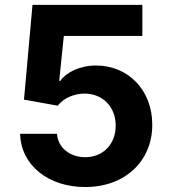

<svg xmlns="http://www.w3.org/2000/svg" viewBox="-20 -747 685 777"><path d="M324.6 9.9C486.5 9.9 596.6 -95.5 596.2 -242.5C596.6 -381.7 499.3 -481.9 368.3 -481.9C304.3 -481.9 249.3 -455.3 223.7 -419.4H219.5L238.3 -601.6H556.1V-727.3H111.5L77.1 -343.8L213.8 -319.2C236.2 -349.4 279.5 -368.3 322.4 -368.3C395.6 -367.9 448.2 -315 448.2 -238.6C448.2 -163 396.7 -110.8 324.6 -110.8C263.5 -110.8 214.1 -149.1 210.6 -205.6H61.4C64.3 -79.9 174 9.9 324.6 9.9Z"/></svg>

Font: GiG Sans
Style: Bold
Weight: 700
Designer: Andreas Faust
Version: Version 1.100;FEAKit 1.0